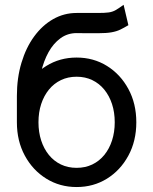

<svg xmlns="http://www.w3.org/2000/svg" viewBox="-20 -752 624 782"><path d="M136.7 -361.3Q136.7 -411.6 147.2 -457.5Q157.7 -503.4 177.7 -539.6Q197.8 -575.7 226.6 -596.4Q255.4 -617.2 292 -617.2Q310.5 -617.2 316.7 -616.9Q322.8 -616.7 326.7 -616.7Q330.6 -616.7 341.3 -616.7Q352.1 -616.7 379.4 -616.7Q413.6 -616.7 434.1 -620.4Q454.6 -624 469.7 -631.3Q484.9 -638.7 502.9 -649.4L483.4 -732.4Q463.9 -718.3 451.2 -710.9Q438.5 -703.6 423.1 -701.4Q407.7 -699.2 378.9 -699.2Q360.8 -699.2 354.7 -699.2Q348.6 -699.2 344.7 -699.2Q340.8 -699.2 330.1 -699.2Q319.3 -699.2 292 -699.2Q240.7 -699.2 196.5 -674.1Q152.3 -648.9 119.1 -603.5Q85.9 -558.1 67.4 -496.3Q48.8 -434.6 48.8 -361.3V-253.9H136.7ZM292 -439.5Q327.1 -439.5 355.7 -425.8Q384.3 -412.1 404.8 -387Q425.3 -361.8 436.3 -328.1Q447.3 -294.4 447.3 -253.9Q447.3 -213.9 436.3 -179.9Q425.3 -146 404.8 -120.8Q384.3 -95.7 355.7 -82Q327.1 -68.4 292 -68.4Q256.8 -68.4 228.3 -82Q199.7 -95.7 179.2 -120.8Q158.7 -146 147.7 -179.9Q136.7 -213.9 136.7 -253.9Q136.7 -294.4 147.7 -328.1Q158.7 -361.8 179.2 -387Q199.7 -412.1 228.3 -425.8Q256.8 -439.5 292 -439.5ZM292 -517.6Q223.6 -517.6 168.5 -483.4Q113.3 -449.2 81.1 -389.6Q48.8 -330.1 48.8 -253.9Q48.8 -177.7 81.1 -118.2Q113.3 -58.6 168.5 -24.4Q223.6 9.8 292 9.8Q360.8 9.8 415.8 -24.4Q470.7 -58.6 502.9 -118.2Q535.2 -177.7 535.2 -253.9Q535.2 -330.1 502.9 -389.6Q470.7 -449.2 415.8 -483.4Q360.8 -517.6 292 -517.6Z"/></svg>

Font: Giphurs SC
Style: Regular
Weight: 400
Version: Version 0.920